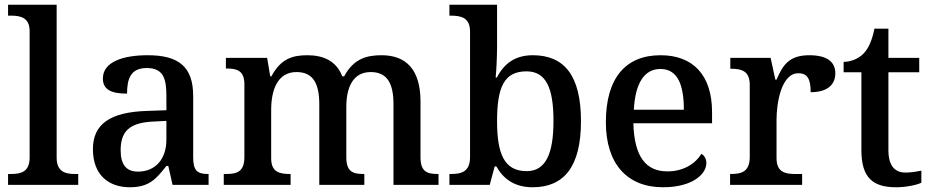

<svg xmlns="http://www.w3.org/2000/svg" viewBox="-20 -780 3929 810"><path d="M14 0H310V-46H297C257 -46 219 -54 219 -115V-760H14V-714H27C66 -714 105 -706 105 -649V-115C105 -54 67 -46 27 -46H14Z M528 10C609 10 639 -25 682 -80H690L708 0H860V-46H856C811 -46 795 -62 795 -117V-375C795 -501 731 -547 603 -547C499 -547 414 -519 414 -449C414 -402 449 -385 516 -385C516 -447 531 -493 599 -493C672 -493 682 -444 682 -373V-315L599 -312C447 -307 372 -258 372 -151C372 -41 439 10 528 10ZM562 -56C512 -56 489 -86 489 -146C489 -222 522 -262 624 -267L682 -270V-191C682 -108 635 -56 562 -56Z M924 0H1206V-46H1203C1159 -46 1124 -54 1124 -112V-316C1124 -401 1151 -476 1231 -476C1302 -476 1327 -426 1327 -340V0H1517V-46H1514C1469 -46 1441 -55 1441 -117V-329C1441 -408 1467 -476 1544 -476C1615 -476 1640 -426 1640 -340V0H1830V-46H1827C1782 -46 1754 -55 1754 -117V-352C1754 -488 1692 -547 1590 -547C1528 -547 1472 -533 1432 -458H1424C1399 -523 1344 -547 1277 -547C1215 -547 1165 -533 1125 -458H1120L1107 -536H933V-491H936C980 -491 1011 -482 1011 -424V-117C1011 -55 979 -46 934 -46H924Z M2227 10C2359 10 2431 -76 2431 -269C2431 -462 2360 -547 2228 -547C2151 -547 2106 -510 2076 -453H2071C2074 -478 2077 -547 2077 -580V-760H1876V-714H1882C1926 -714 1963 -705 1963 -647V-117C1963 -55 1926 -46 1883 -46H1876V0H2046L2067 -78H2074C2103 -26 2150 10 2227 10ZM2202 -58C2106 -58 2077 -133 2077 -269C2077 -411 2106 -479 2201 -479C2283 -479 2315 -410 2315 -270C2315 -133 2283 -58 2202 -58Z M2777 10C2902 10 2960 -46 2960 -92C2960 -110 2951 -125 2939 -131C2915 -91 2865 -57 2796 -57C2705 -57 2656 -118 2652 -260H2984V-307C2984 -466 2901 -547 2767 -547C2620 -547 2536 -452 2536 -264C2536 -91 2624 10 2777 10ZM2865 -317H2654C2660 -429 2698 -489 2766 -489C2839 -489 2865 -422 2865 -317Z M3060 0H3364V-46H3334C3292 -46 3256 -54 3256 -113V-275C3256 -342 3275 -471 3348 -471C3387 -471 3400 -446 3400 -391C3471 -391 3504 -423 3504 -471C3504 -519 3469 -547 3394 -547C3308 -547 3282 -504 3256 -444H3251L3231 -536H3061V-490H3064C3108 -490 3143 -481 3143 -422V-118C3143 -55 3108 -46 3063 -46H3060Z M3760 10C3805 10 3848 0 3867 -9V-60C3846 -56 3825 -52 3800 -52C3754 -52 3728 -82 3728 -147V-475H3858V-536H3728V-659H3669C3659 -610 3645 -577 3623 -554C3602 -532 3569 -519 3539 -519V-475H3614V-146C3614 -30 3663 10 3760 10Z"/></svg>

Font: Noto Serif Oriya Medium
Style: Regular
Weight: 500
Designer: David Williams
Foundry: Google LLC, David Williams
Version: Version 1.051